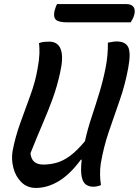

<svg xmlns="http://www.w3.org/2000/svg" viewBox="-20 -911 683 945"><path d="M157 14Q114 14 85.5 -14Q57 -42 46 -84Q35 -126 42 -168Q55 -237 80 -306Q105 -375 129.5 -442Q154 -509 165 -573Q173 -617 174 -646Q175 -675 172 -699Q186 -704 198 -705Q210 -706 222 -706Q266 -706 279.5 -667Q293 -628 276 -554Q261 -485 239 -425Q217 -365 189.5 -301Q162 -237 130 -157Q135 -101 193 -101Q226 -101 258.5 -110Q291 -119 325 -144Q359 -169 398 -216Q411 -275 431 -335Q451 -395 469.5 -456Q488 -517 500 -578.5Q512 -640 511 -701Q524 -703 533.5 -705Q543 -707 554 -707Q597 -707 611 -679Q625 -651 611 -576Q596 -494 569 -417Q542 -340 516 -264Q490 -188 476 -106Q472 -78 472.5 -51Q473 -24 477 0Q458 8 439 8Q418 8 403 -2.5Q388 -13 382 -41.5Q376 -70 382 -125H378Q324 -52 268.5 -19Q213 14 157 14ZM261 -891H600Q627 -891 637 -877Q647 -863 641 -839Q638 -827 633 -818Q628 -809 623 -801H313Q269 -801 255.5 -813.5Q242 -826 248 -856Q251 -867 254 -875.5Q257 -884 261 -891Z"/></svg>

Font: Recursive Mn Csl St Med
Style: Italic
Weight: 500
Italic angle: -15°
Monospace: yes
Version: Version 1.079;hotconv 1.0.112;makeotfexe 2.5.65598; ttfautoh